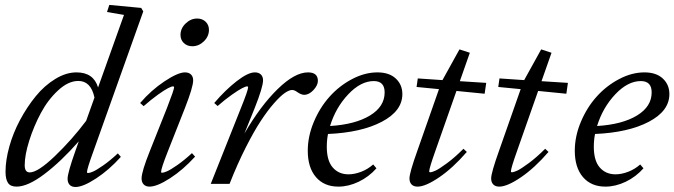

<svg xmlns="http://www.w3.org/2000/svg" viewBox="-20 -745 2732 778"><path d="M46.9 11.2Q22.5 11.2 12.5 -3.7Q2.4 -18.6 2.4 -48.8Q2.4 -95.7 17.8 -151.1Q33.2 -206.5 61.3 -259Q89.4 -311.5 124.8 -355Q160.2 -398.4 203.9 -425Q247.6 -451.7 290 -451.7Q358.9 -451.7 377.4 -390.6L482.4 -684.6L413.6 -696.3L422.9 -725.1L552.2 -712.9L560.5 -698.7L357.9 -130.4Q332.5 -60.5 332.5 -47.9Q332.5 -43.9 336.9 -43.9Q343.3 -43.9 356.7 -49.6Q370.1 -55.2 397.9 -74.5Q425.8 -93.8 457.5 -123.5L469.7 -109.4Q421.9 -56.2 369.1 -21.7Q316.4 12.7 286.1 12.7Q270.5 12.7 262.2 3.9Q253.9 -4.9 253.9 -21Q253.9 -44.4 285.6 -133.8L299.3 -172.4Q227.1 -90.3 159.9 -39.6Q92.8 11.2 46.9 11.2ZM80.1 -75.2Q80.1 -46.4 100.6 -46.4Q133.3 -46.4 202.4 -112.5Q271.5 -178.7 329.1 -255.4L362.8 -349.6Q348.6 -417 297.4 -417Q256.8 -417 215.6 -378.9Q174.3 -340.8 145.5 -286.9Q116.7 -232.9 98.4 -174.8Q80.1 -116.7 80.1 -75.2Z M759.3 -557.6Q738.3 -557.6 724.9 -570.6Q711.4 -583.5 711.4 -603.5Q711.4 -629.9 732.2 -649.9Q752.9 -669.9 778.8 -669.9Q799.8 -669.9 813.2 -657Q826.7 -644 826.7 -624Q826.7 -597.7 806.2 -577.6Q785.6 -557.6 759.3 -557.6ZM585.9 11.2Q570.8 11.2 562.3 2.4Q553.7 -6.3 553.7 -22Q553.7 -49.8 587.9 -134.8L657.2 -309.1Q685.5 -381.8 685.5 -391.6Q685.5 -395 680.7 -395Q675.3 -395 660.9 -387.7Q646.5 -380.4 619.6 -361.1Q592.8 -341.8 562 -314.9L547.9 -327.6Q592.3 -379.4 646.7 -415.5Q701.2 -451.7 729.5 -451.7Q745.1 -451.7 753.9 -443.1Q762.7 -434.6 762.7 -419.4Q762.7 -392.1 729 -306.2L660.2 -131.8Q632.8 -62.5 632.8 -48.8Q632.8 -44.9 636.2 -44.9Q643.1 -44.9 656.7 -50.8Q670.4 -56.6 698.2 -75.9Q726.1 -95.2 757.8 -124.5L770.5 -110.4Q722.2 -57.1 669.4 -22.9Q616.7 11.2 585.9 11.2Z M834 0 957 -309.1Q985.4 -379.4 985.4 -391.6Q985.4 -395 981 -395Q975.6 -395 961.2 -387.7Q946.8 -380.4 919.7 -361.3Q892.6 -342.3 861.8 -315.4L848.1 -327.6Q893.1 -380.4 939 -416Q984.9 -451.7 1012.7 -451.7Q1028.3 -451.7 1037.1 -443.1Q1045.9 -434.6 1045.9 -419.4Q1045.9 -392.6 1011.7 -306.2L970.2 -203.6Q1035.6 -316.4 1105 -384Q1174.3 -451.7 1228 -451.7Q1268.1 -451.7 1268.1 -417.5Q1268.1 -399.4 1250.2 -380.1Q1232.4 -360.8 1212.4 -360.8Q1200.2 -360.8 1183.6 -372.6Q1172.9 -380.4 1163.6 -380.4Q1151.9 -380.4 1134 -368.2Q1116.2 -356 1090.6 -326.9Q1064.9 -297.9 1037.1 -255.6Q1009.3 -213.4 975.6 -147Q941.9 -80.6 910.2 0Z M1351.1 11.2Q1293.5 11.2 1260.3 -27.3Q1227.1 -65.9 1227.1 -134.3Q1227.1 -192.4 1251.5 -250.7Q1275.9 -309.1 1315.2 -353Q1354.5 -397 1406.2 -424.3Q1458 -451.7 1509.3 -451.7Q1557.1 -451.7 1583.7 -426.8Q1610.4 -401.9 1610.4 -363.8Q1610.4 -295.4 1527.3 -251.7Q1444.3 -208 1309.1 -202.1Q1304.2 -177.7 1304.2 -150.4Q1304.2 -93.8 1328.4 -66.2Q1352.5 -38.6 1392.1 -38.6Q1416 -38.6 1443.1 -48.8Q1470.2 -59.1 1492.2 -78.6L1505.4 -63Q1474.6 -28.3 1433.3 -8.5Q1392.1 11.2 1351.1 11.2ZM1494.6 -416.5Q1441.9 -416.5 1391.1 -362.8Q1340.3 -309.1 1317.4 -234.4Q1419.4 -240.7 1479 -276.9Q1538.6 -313 1538.6 -370.6Q1538.6 -416.5 1494.6 -416.5Z M1671.9 11.2Q1656.2 11.2 1647.7 2.4Q1639.2 -6.3 1639.2 -22Q1639.2 -44.9 1671.4 -134.8L1758.8 -383.8L1668 -392.6L1672.9 -427.2L1772.9 -420.4L1841.8 -544.9L1883.8 -531.2L1843.3 -416L1950.2 -409.2L1943.8 -365.2L1829.6 -376.5L1744.6 -134.8Q1719.2 -63.5 1719.2 -50.8Q1719.2 -46.9 1723.1 -46.9Q1730 -46.9 1744.6 -53.5Q1759.3 -60.1 1790.8 -83.3Q1822.3 -106.4 1857.9 -142.1L1871.6 -129.4Q1814.9 -64 1759.5 -26.4Q1704.1 11.2 1671.9 11.2Z M2002.9 11.2Q1987.3 11.2 1978.8 2.4Q1970.2 -6.3 1970.2 -22Q1970.2 -44.9 2002.4 -134.8L2089.8 -383.8L1999 -392.6L2003.9 -427.2L2104 -420.4L2172.9 -544.9L2214.8 -531.2L2174.3 -416L2281.2 -409.2L2274.9 -365.2L2160.6 -376.5L2075.7 -134.8Q2050.3 -63.5 2050.3 -50.8Q2050.3 -46.9 2054.2 -46.9Q2061 -46.9 2075.7 -53.5Q2090.3 -60.1 2121.8 -83.3Q2153.3 -106.4 2189 -142.1L2202.6 -129.4Q2146 -64 2090.6 -26.4Q2035.2 11.2 2002.9 11.2Z M2433.1 11.2Q2375.5 11.2 2342.3 -27.3Q2309.1 -65.9 2309.1 -134.3Q2309.1 -192.4 2333.5 -250.7Q2357.9 -309.1 2397.2 -353Q2436.5 -397 2488.3 -424.3Q2540 -451.7 2591.3 -451.7Q2639.2 -451.7 2665.8 -426.8Q2692.4 -401.9 2692.4 -363.8Q2692.4 -295.4 2609.4 -251.7Q2526.4 -208 2391.1 -202.1Q2386.2 -177.7 2386.2 -150.4Q2386.2 -93.8 2410.4 -66.2Q2434.6 -38.6 2474.1 -38.6Q2498 -38.6 2525.1 -48.8Q2552.2 -59.1 2574.2 -78.6L2587.4 -63Q2556.6 -28.3 2515.4 -8.5Q2474.1 11.2 2433.1 11.2ZM2576.7 -416.5Q2523.9 -416.5 2473.1 -362.8Q2422.4 -309.1 2399.4 -234.4Q2501.5 -240.7 2561 -276.9Q2620.6 -313 2620.6 -370.6Q2620.6 -416.5 2576.7 -416.5Z"/></svg>

Font: Elstob 10pt
Style: Italic
Weight: 400
Italic angle: -20°
Designer: Peter S. Baker
Version: Version 1.015